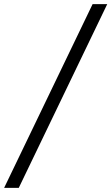

<svg xmlns="http://www.w3.org/2000/svg" viewBox="-88 -760 540 931"><path d="M3 151H-68L361 -740H432Z"/></svg>

Font: IBM Plex Sans
Style: Italic
Weight: 400
Italic angle: -11.31°
Designer: Mike Abbink, Paul van der Laan, Pieter van Rosmalen
Foundry: Bold Monday
Version: Version 3.201